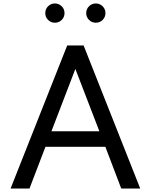

<svg xmlns="http://www.w3.org/2000/svg" viewBox="-20 -1087 870 1107"><path d="M41 0H150L242 -240.5H587.5L679 0H788.5L462 -825H367.5ZM276.5 -330 414.5 -689.5 553 -330ZM532.5 -956Q555.5 -956 571.8 -972.2Q588 -988.5 588 -1011.5Q588 -1034.5 571.8 -1050.8Q555.5 -1067 532.5 -1067Q509.5 -1067 493.2 -1050.8Q477 -1034.5 477 -1011.5Q477 -988.5 493.2 -972.2Q509.5 -956 532.5 -956ZM296.5 -956Q319.5 -956 335.8 -972.2Q352 -988.5 352 -1011.5Q352 -1034.5 335.8 -1050.8Q319.5 -1067 296.5 -1067Q273.5 -1067 257.2 -1050.8Q241 -1034.5 241 -1011.5Q241 -988.5 257.2 -972.2Q273.5 -956 296.5 -956Z"/></svg>

Font: Spartan Medium
Style: Regular
Weight: 500
Designer: Matt Bailey, Mirko Velimirovic
Foundry: Matt Bailey
Version: Version 1.003; ttfautohint (v1.8.3)